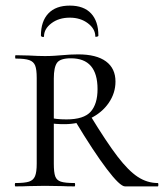

<svg xmlns="http://www.w3.org/2000/svg" viewBox="-20 -665 585 685"><path d="M246 0Q218 0 203 -1L140 -2L81 -1Q64 0 35 0Q33 0 33 -6Q33 -12 35 -12Q68 -12 83.5 -17Q99 -22 105 -36.5Q111 -51 111 -81V-387Q111 -417 105.5 -431Q100 -445 84.5 -450.5Q69 -456 36 -456Q34 -456 34 -462Q34 -468 36 -468L82 -467Q118 -465 140 -465Q158 -465 173.5 -466Q189 -467 200 -468Q232 -471 259 -471Q324 -471 358 -446Q392 -421 392 -374Q392 -333 368 -298Q344 -263 302 -242.5Q260 -222 210 -222Q178 -222 155 -226L154 -246Q179 -239 217 -239Q279 -239 303.5 -266.5Q328 -294 328 -347Q328 -457 233 -457Q195 -457 183.5 -441Q172 -425 172 -385V-81Q172 -50 177 -36Q182 -22 197 -17Q212 -12 246 -12Q248 -12 248 -6Q248 0 246 0ZM543 0H426Q408 0 361 -62Q314 -124 249 -232L302 -253Q360 -158 399 -107Q438 -56 471.5 -34Q505 -12 543 -12Q545 -12 545 -6Q545 0 543 0ZM134 -533Q131 -533 128.5 -534.5Q126 -536 126 -538Q126 -589 152.5 -617Q179 -645 229 -645Q279 -645 305 -617Q331 -589 331 -538Q331 -535 325.5 -534Q320 -533 320 -535Q320 -562 293.5 -582Q267 -602 229 -602Q190 -602 163.5 -582Q137 -562 137 -535Q137 -533 134 -533Z"/></svg>

Font: Cormorant Unicase
Style: Regular
Weight: 400
Designer: Christian Thalmann (Catharsis Fonts)
Foundry: Catharsis Fonts
Version: Version 4.000